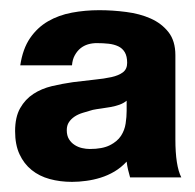

<svg xmlns="http://www.w3.org/2000/svg" viewBox="-20 -734 384 379"><path d="M230 -535.2Q224.1 -530.3 215.8 -527.3Q207.5 -524.4 198.2 -522.7Q189 -521 179.7 -519.8Q170.4 -518.6 163.1 -517.1Q152.3 -514.2 143.1 -511.2Q133.8 -508.3 127 -503.7Q120.1 -499 116 -492.7Q111.8 -486.3 111.8 -477.1Q111.8 -466.3 116.2 -459.2Q120.6 -452.1 127.4 -447.8Q134.3 -443.4 142.1 -441.7Q149.9 -439.9 157.2 -439.9Q182.1 -439.9 196.8 -447.3Q211.4 -454.6 218.8 -465.8Q226.1 -477.1 228 -490.2Q230 -503.4 230 -515.1ZM20 -605Q24.9 -637.7 39.3 -658.7Q53.7 -679.7 74.7 -691.9Q95.7 -704.1 121.8 -709Q147.9 -713.9 175.8 -713.9Q202.1 -713.9 229 -710.4Q255.9 -707 277.3 -697.5Q298.8 -688 312.5 -670.7Q326.2 -653.3 326.2 -625V-459Q326.2 -406.7 337.9 -383.8H236.8Q234.4 -392.1 232.7 -399.4Q231 -406.7 230 -415Q219.2 -403.3 206.1 -395.5Q192.9 -387.7 178.7 -383.3Q164.6 -378.9 150.1 -377Q135.7 -375 122.1 -375Q98.6 -375 78.1 -380.6Q57.6 -386.2 42.5 -398.4Q27.3 -410.6 18.6 -429.4Q9.8 -448.2 9.8 -475.1Q9.8 -502.9 19.8 -520.5Q29.8 -538.1 45.9 -548.6Q62 -559.1 82.5 -564Q103 -568.8 124 -571.8Q146.5 -574.7 166 -576.7Q185.5 -578.6 200 -581.8Q214.4 -585 222.7 -591.3Q231 -597.7 231 -609.9Q231 -623 226.3 -630.9Q221.7 -638.7 213.4 -642.6Q205.1 -646.5 194.3 -647.7Q183.6 -648.9 170.9 -648.9Q162.1 -648.9 153.8 -646.5Q145.5 -644 138.9 -638.7Q132.3 -633.3 127.7 -625Q123 -616.7 122.1 -605Z"/></svg>

Font: XB Khoramshahr
Style: Bold
Weight: 700
Designer: Behnam
Foundry: Irmug
Version: Version 8.005 2009